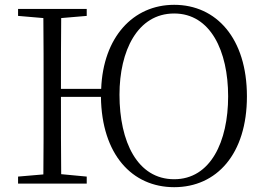

<svg xmlns="http://www.w3.org/2000/svg" viewBox="-20 -762 1104 797"><path d="M703 -18C550 -18 476 -174 476 -369C476 -550 550 -706 703 -706C854 -706 927 -550 927 -362C927 -174 854 -18 703 -18ZM703 15C879 15 1005 -122 1005 -362C1005 -603 878 -742 703 -742C532 -742 408 -607 400 -393H233C233 -493 233 -592 234 -687L340 -696V-725H55V-696L160 -687C161 -590 161 -490 161 -390V-335C161 -235 161 -136 160 -38L55 -29V0H340V-29L234 -39C233 -135 233 -234 233 -360H399C402 -121 528 15 703 15Z"/></svg>

Font: Source Han Serif CN Light
Style: Regular
Weight: 300
Designer: Ryoko NISHIZUKA 西塚涼子 (kana & ideographs); Frank Grießhammer (Latin, Greek & Cyrillic); Wenlong ZHANG 张文龙 (bopomofo); San
Foundry: Adobe
Version: Version 2.003;hotconv 1.1.1;makeotfexe 2.6.0